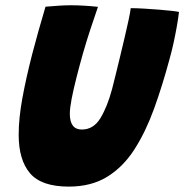

<svg xmlns="http://www.w3.org/2000/svg" viewBox="-20 -695 700 730"><path d="M241.5 14.5Q137.5 14.5 94.2 -36.2Q51 -87 51 -182.5Q51 -245 65 -321.5Q79 -398 102.5 -489.5Q113.5 -532 126.2 -577Q139 -622 153 -669.5Q176.5 -671.5 201.5 -673.2Q226.5 -675 248 -675Q276 -675 303.2 -673.2Q330.5 -671.5 352.5 -669Q340 -633 324.5 -586.2Q309 -539.5 295 -490.5Q282 -444.5 270.8 -400.2Q259.5 -356 252.5 -320Q245.5 -284 245.5 -262.5Q245.5 -202.5 291 -202.5Q335.5 -202.5 361.8 -245.8Q388 -289 406 -356Q411 -375.5 419 -407.8Q427 -440 436.2 -478.2Q445.5 -516.5 454.2 -553.8Q463 -591 469.2 -620.2Q475.5 -649.5 477 -664Q499.5 -664 528.5 -662.2Q557.5 -660.5 586 -658.2Q614.5 -656 635 -653.5Q655.5 -651 660.5 -649.5Q657.5 -623.5 652.2 -594Q647 -564.5 640.2 -533.2Q633.5 -502 624.5 -470Q597.5 -369.5 565.8 -281.8Q534 -194 491.2 -127.2Q448.5 -60.5 387.8 -23Q327 14.5 241.5 14.5Z"/></svg>

Font: Grandstander Thin ExtraBold
Style: Italic
Weight: 800
Italic angle: -15°
Version: Version 1.200